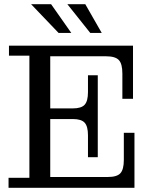

<svg xmlns="http://www.w3.org/2000/svg" viewBox="-20 -901 729 921"><path d="M261 -743 129 -881H225L322 -743ZM413 -743 303 -881H389L468 -743ZM21 0V-48H121V-634H23V-682H618V-427H567V-548Q567 -595 550 -613Q533 -631 489 -631H221V-381H329Q370 -381 386 -398.5Q402 -416 402 -459V-540H449V-147H402V-252Q402 -295 386 -312.5Q370 -330 329 -330H221V-52H497Q541 -52 557.5 -70Q574 -88 574 -134V-264H625V0Z"/></svg>

Font: Montagu Slab 144pt
Style: Regular
Weight: 400
Designer: Florian Karsten
Foundry: Florian Karsten
Version: Version 1.000; ttfautohint (v1.8.3)